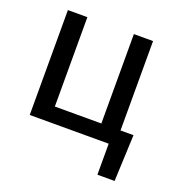

<svg xmlns="http://www.w3.org/2000/svg" viewBox="-124 -640 873 909"><g transform="rotate(20 312.5 -185.5)"><path d="M65.3 0V-528.4H163.4V-78.1H397.7V-528.4H494.3V-78.1H559.7L549.7 156.2H463.1V0Z"/></g></svg>

Font: Interface
Style: Regular
Weight: 400
Designer: Rasmus Andersson
Foundry: rsms
Version: Version 1.8